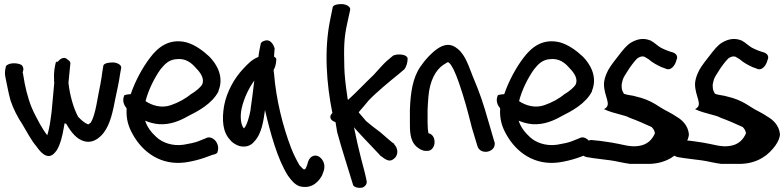

<svg xmlns="http://www.w3.org/2000/svg" viewBox="-20 -761 3814 934"><path d="M243 -366C243 -365 244 -363 244 -359C242 -337 240 -314 238 -293L231 -217C226 -176 220 -134 210 -103C197 -119 187 -136 174 -158C160 -185 146 -209 134 -238C115 -284 101 -342 92 -402V-403C91 -406 90 -408 90 -409C92 -413 99 -429 86 -444C69 -456 22 -458 9 -439C7 -428 1 -412 6 -387C14 -352 20 -312 31 -273C45 -230 67 -189 89 -156C111 -120 130 -81 157 -49C165 -39 208 31 249 -21L256 -30C274 -59 284 -102 290 -138C292 -146 292 -152 294 -161C296 -160 300 -160 302 -159C318 -132 342 -94 376 -79C424 -57 462 -86 485 -116C518 -160 530 -224 541 -281C549 -321 558 -356 564 -400C566 -409 567 -417 569 -428C574 -443 554 -455 534 -457C516 -458 488 -455 483 -443L478 -413C475 -393 473 -374 469 -355C454 -287 446 -205 422 -165C417 -161 412 -157 410 -156C408 -156 407 -157 404 -158C390 -164 374 -178 360 -193C338 -234 320 -295 313 -358C315 -380 317 -402 319 -419C321 -435 321 -446 322 -449C324 -457 320 -465 310 -470C288 -494 264 -464 263 -463L256 -458L253 -463C246 -438 241 -409 243 -373Z M1043 -320C1071 -389 1033 -451 998 -486C967 -515 929 -543 887 -555C802 -576 747 -530 709 -479C674 -433 638 -368 616 -303C598 -302 588 -299 585 -298C572 -270 585 -247 596 -234C593 -183 604 -146 626 -107C675 -19 764 45 882 29C916 24 947 16 976 6L1014 -8C1028 -10 1034 -15 1037 -18C1049 -48 1034 -75 1018 -85C1009 -92 997 -95 986 -91L985 -90L945 -74C927 -67 903 -62 873 -57C817 -49 769 -68 741 -94C718 -115 697 -140 686 -174C707 -165 729 -159 753 -157C808 -153 856 -174 893 -195C943 -220 1012 -256 1043 -317ZM688 -269C702 -325 733 -385 761 -424C784 -453 804 -470 836 -473C883 -479 911 -456 935 -428C957 -406 975 -377 964 -351C955 -335 932 -317 911 -304H910C883 -281 848 -262 810 -249C766 -234 721 -247 688 -269Z M1103 -75H1104C1136 -43 1189 -35 1219 -75C1252 -110 1262 -172 1269 -226C1295 -115 1329 12 1381 94C1399 119 1415 137 1437 145C1502 162 1534 115 1547 92V91L1555 70C1566 35 1546 7 1528 -1C1512 -9 1483 -4 1475 39L1467 59C1464 61 1462 62 1459 64C1454 61 1448 55 1437 43C1425 22 1409 -7 1395 -44C1357 -144 1323 -275 1313 -404C1312 -410 1311 -415 1311 -421C1317 -430 1323 -447 1324 -470C1325 -474 1323 -480 1313 -486C1314 -499 1315 -513 1316 -526C1312 -539 1297 -575 1265 -562C1255 -559 1252 -555 1249 -551C1246 -536 1240 -510 1237 -484C1206 -472 1187 -452 1161 -424C1121 -381 1083 -316 1070 -246C1059 -179 1062 -116 1103 -77ZM1155 -231C1166 -283 1192 -335 1217 -369C1211 -321 1205 -268 1198 -222C1194 -199 1181 -149 1167 -137H1166C1152 -152 1147 -193 1155 -231Z M1586 -664C1556 -519 1568 -353 1597 -211C1580 -197 1584 -175 1612 -167C1615 -152 1617 -136 1620 -119C1640 -43 1677 69 1694 127L1698 140C1704 151 1726 155 1741 152C1755 148 1768 134 1763 117L1760 102C1758 91 1750 61 1737 12C1725 -35 1713 -86 1702 -142C1706 -138 1710 -133 1714 -128C1735 -105 1759 -79 1787 -50C1814 -21 1832 -3 1834 0L1835 -1L1836 0C1873 31 1887 21 1904 4C1920 -18 1912 -44 1899 -57L1897 -62L1888 -68C1880 -75 1861 -90 1831 -117C1803 -138 1779 -156 1761 -172C1747 -189 1735 -202 1725 -214C1726 -215 1727 -218 1729 -220C1743 -236 1757 -252 1773 -272C1809 -310 1875 -365 1920 -401L1948 -425C1956 -436 1963 -456 1963 -476C1963 -484 1952 -496 1922 -496C1910 -496 1901 -494 1893 -491L1892 -490L1862 -465C1842 -447 1823 -424 1798 -397C1756 -357 1714 -312 1673 -275C1670 -280 1670 -290 1669 -296C1661 -349 1656 -395 1655 -433C1653 -523 1652 -572 1669 -647L1683 -711C1688 -728 1666 -739 1647 -741C1629 -742 1605 -739 1599 -728Z M2007 -47C2019 -37 2034 -27 2052 -27H2060C2079 -27 2094 -46 2094 -70C2094 -92 2083 -109 2064 -113C2062 -121 2060 -143 2060 -165V-227C2061 -247 2062 -268 2064 -290C2070 -367 2099 -422 2140 -448H2141C2159 -460 2159 -461 2166 -454C2171 -450 2177 -441 2186 -424C2195 -406 2204 -383 2213 -357C2239 -280 2251 -237 2276 -138L2302 -52C2315 -3 2396 -19 2386 -70L2385 -71L2359 -160C2330 -262 2314 -309 2280 -389C2261 -436 2245 -492 2207 -523C2171 -554 2138 -544 2108 -524C2078 -503 2050 -473 2026 -438C1987 -383 1977 -308 1974 -228V-165C1974 -127 1973 -76 2007 -47Z M2860 -320C2888 -389 2850 -451 2815 -486C2784 -515 2746 -543 2704 -555C2619 -576 2564 -530 2526 -479C2491 -433 2455 -368 2433 -303C2415 -302 2405 -299 2402 -298C2389 -270 2402 -247 2413 -234C2410 -183 2421 -146 2443 -107C2492 -19 2581 45 2699 29C2733 24 2764 16 2793 6L2831 -8C2845 -10 2851 -15 2854 -18C2866 -48 2851 -75 2835 -85C2826 -92 2814 -95 2803 -91L2802 -90L2762 -74C2744 -67 2720 -62 2690 -57C2634 -49 2586 -68 2558 -94C2535 -115 2514 -140 2503 -174C2524 -165 2546 -159 2570 -157C2625 -153 2673 -174 2710 -195C2760 -220 2829 -256 2860 -317ZM2505 -269C2519 -325 2550 -385 2578 -424C2601 -453 2621 -470 2653 -473C2700 -479 2728 -456 2752 -428C2774 -406 2792 -377 2781 -351C2772 -335 2749 -317 2728 -304H2727C2700 -281 2665 -262 2627 -249C2583 -234 2538 -247 2505 -269Z M3118 36C3198 40 3258 10 3298 -39C3311 -54 3328 -79 3331 -104V-110C3326 -152 3298 -178 3270 -194C3245 -212 3216 -223 3189 -241C3162 -259 3133 -275 3099 -285L3061 -295C3045 -297 3021 -302 3015 -305C3006 -322 3004 -323 3004 -349C3005 -356 3007 -364 3010 -375C3012 -382 3024 -403 3043 -431C3062 -458 3077 -475 3083 -479C3097 -487 3105 -488 3115 -485L3135 -473C3154 -456 3177 -444 3199 -434L3216 -428C3243 -413 3265 -443 3271 -470C3277 -481 3277 -502 3243 -509L3223 -516C3211 -521 3200 -526 3193 -530C3179 -538 3166 -552 3145 -564H3144C3110 -578 3079 -571 3050 -554C3029 -542 3010 -518 2984 -484C2957 -450 2939 -425 2931 -404C2923 -386 2919 -369 2918 -354V-353C2918 -288 2960 -251 2918 -230C2967 -207 3017 -203 3043 -188C3077 -176 3117 -158 3150 -143C3160 -132 3163 -127 3166 -113C3152 -80 3128 -57 3087 -51C3045 -44 3004 -60 2958 -67C2934 -70 2905 -76 2875 -78L2857 -80C2852 -81 2834 -74 2828 -67C2806 -50 2808 -20 2819 -3C2825 1 2834 4 2846 5L2863 8H2864C2891 11 2921 16 2950 19C2979 23 3012 32 3044 36Z M3561 36C3641 40 3701 10 3741 -39C3754 -54 3771 -79 3774 -104V-110C3769 -152 3741 -178 3713 -194C3688 -212 3659 -223 3632 -241C3605 -259 3576 -275 3542 -285L3504 -295C3488 -297 3464 -302 3458 -305C3449 -322 3447 -323 3447 -349C3448 -356 3450 -364 3453 -375C3455 -382 3467 -403 3486 -431C3505 -458 3520 -475 3526 -479C3540 -487 3548 -488 3558 -485L3578 -473C3597 -456 3620 -444 3642 -434L3659 -428C3686 -413 3708 -443 3714 -470C3720 -481 3720 -502 3686 -509L3666 -516C3654 -521 3643 -526 3636 -530C3622 -538 3609 -552 3588 -564H3587C3553 -578 3522 -571 3493 -554C3472 -542 3453 -518 3427 -484C3400 -450 3382 -425 3374 -404C3366 -386 3362 -369 3361 -354V-353C3361 -288 3403 -251 3361 -230C3410 -207 3460 -203 3486 -188C3520 -176 3560 -158 3593 -143C3603 -132 3606 -127 3609 -113C3595 -80 3571 -57 3530 -51C3488 -44 3447 -60 3401 -67C3377 -70 3348 -76 3318 -78L3300 -80C3295 -81 3277 -74 3271 -67C3249 -50 3251 -20 3262 -3C3268 1 3277 4 3289 5L3306 8H3307C3334 11 3364 16 3393 19C3422 23 3455 32 3487 36Z"/></svg>

Font: Stray Cat
Style: BlkCn
Weight: 900
Version: Version 1.0